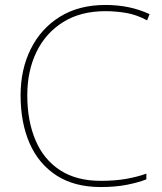

<svg xmlns="http://www.w3.org/2000/svg" viewBox="-20 -744 654 774"><path d="M405 -699Q305 -699 234.5 -655Q164 -611 127 -534.5Q90 -458 90 -360Q90 -257 123 -179Q156 -101 222 -58Q288 -15 386 -15Q444 -15 489 -23Q534 -31 570 -44V-21Q537 -8 491 1Q445 10 386 10Q280 10 208 -36.5Q136 -83 99.5 -166Q63 -249 63 -360Q63 -464 104 -546.5Q145 -629 221.5 -676.5Q298 -724 405 -724Q454 -724 498 -715Q542 -706 583 -687L573 -662Q530 -685 488 -692Q446 -699 405 -699Z"/></svg>

Font: Noto Sans Cham Thin
Style: Regular
Weight: 250
Version: Version 2.002